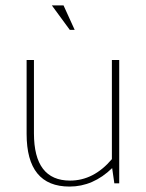

<svg xmlns="http://www.w3.org/2000/svg" viewBox="-20 -675 537 707"><path d="M171 -655H214L255 -565H237ZM419 -454V0H401L393 -56Q323 12 236 12Q78 12 78 -182V-454H105V-184Q105 -10 238 -10Q325 -10 392 -89V-454Z"/></svg>

Font: Tajawal ExtraLight
Style: Regular
Weight: 275
Designer: Boutros Fonts
Foundry: Created by Boutros International 2017
Version: Version 1.700